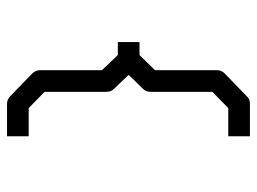

<svg xmlns="http://www.w3.org/2000/svg" viewBox="-110 -602 713 532"><g transform="rotate(90 246.0 -336.5)"><path d="M358 -673V-613H280L235 -569V-398Q235 -385 227 -377L188 -337L227 -296Q235 -288 235 -275V-104L280 -60H358V0H268Q256 0 247 -9L184 -70Q175 -79 175 -92V-263L133 -307H97V-367H133L175 -410V-582Q175 -594 184 -603L247 -664Q254 -673 268 -673Z"/></g></svg>

Font: IBM 3270 Semi-Condensed
Style: Condensed
Weight: 400
Monospace: yes
Version: Version 2.3.1